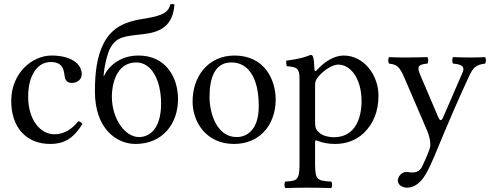

<svg xmlns="http://www.w3.org/2000/svg" viewBox="-20 -721 2495 975"><path d="M398 -91C394 -100 386 -104 377 -105C343 -61 300 -39 257 -39C184 -39 123 -113 123 -230C123 -340 171 -406 237 -406C296 -406 304 -371 308 -336C311 -309 325 -300 346 -300C367 -300 395 -313 395 -344C395 -399 338 -439 242 -439C143 -439 37 -350 37 -208C37 -79 109 10 235 10C295 10 348 -9 398 -91Z M548 -231C548 -287.3 568 -404 672 -404C750 -404 798 -314 798 -194C798 -68 740 -25 686 -25C613 -25 548 -120 548 -231ZM462 -257C462 -67.7 571 10 668 10C805.3 10 884 -92 884 -218C884 -326 824 -439 683 -439C588 -439 530 -383 508 -335L506 -337C510.3 -389.3 526 -453 541 -479C573 -534 611 -537 703 -547C793 -557 857 -586 866 -698C859.1 -701.2 851.8 -701.9 844 -698C836 -650 783 -637 699 -624C618 -611 550 -583 508 -504C472 -436 462 -351.7 462 -257Z M958 -205C958 -103 1026 10 1168 10C1232.4 10 1280.8 -12.7 1314.9 -46C1359.7 -89.8 1380 -152.7 1380 -214C1380 -318 1323 -439 1170 -439C1104.2 -439 1049.9 -412 1013.3 -369C977 -326.4 958 -268.2 958 -205ZM1155 -404C1241 -404 1294 -326 1294 -182C1294 -56 1229 -25 1182 -25C1078 -25 1044 -151 1044 -228C1044 -315 1065 -404 1155 -404Z M1596 -331C1622 -363 1667.8 -393 1697 -393C1761 -393 1816 -321 1816 -208C1816 -126 1787 -24 1675 -24C1657 -24 1622 -29 1604 -45.1C1583.9 -63.1 1580 -68.9 1580 -105V-287C1580 -308 1584.4 -316.7 1596 -331ZM1577 -368C1575.5 -398 1573.7 -423.7 1569 -434C1566.9 -438.6 1565 -442 1557 -442C1529 -431 1503 -422 1434 -413C1432 -407 1434 -391 1436 -385C1490 -380 1501 -375 1501 -317V110C1501 193 1490 198 1429 201C1423 207 1423 228 1429 234C1464 233 1501 232 1541 232C1581 232 1629 233 1662 234C1668 228 1668 207 1662 201C1591 197 1580 193 1580 110V2C1580 -11 1583.8 -9.7 1594 -5.5C1618.5 4.4 1649.4 10 1681 10C1737 10 1787 -7 1828 -46C1875 -92 1902 -154 1902 -235C1902 -341 1827 -439 1725 -439C1678.5 -439 1627.5 -408.5 1588 -364C1582.4 -357.7 1577.5 -358.4 1577 -368Z M2144 160C2159.6 132.2 2172.7 103.6 2185 74C2265 -119 2309.8 -221.6 2362 -334C2381.7 -376.3 2396 -392.3 2443 -398C2449 -404 2449 -425 2443 -431C2423 -430 2400 -429 2372 -429C2342 -429 2311 -430 2281 -431C2275 -425 2275 -404 2281 -398C2312.6 -395 2345 -389 2329 -353L2229.8 -124C2222.8 -107.9 2214.4 -105.2 2205.9 -125L2117.2 -333C2099.2 -375.2 2094 -393.7 2150 -398C2156 -404 2156 -425 2150 -431C2113 -430 2073 -429 2037 -429C2003 -429 1976 -430 1956 -431C1950 -425 1950 -404 1956 -398C1995.7 -393 2008.7 -384 2034.9 -323L2148 -60C2156.7 -39.9 2172 6 2162 34C2150.1 67.4 2138 95 2123 126C2112 146 2098 155 2073 155C2059 155 2055 152 2044 152C2015 152 2000 182 2000 195C2000 216 2020 232 2047 232C2068 232 2108 224 2144 160Z"/></svg>

Font: Libertinus Serif
Style: Regular
Weight: 400
Designer: Philipp H. Poll
Foundry: Khaled Hosny
Version: Version 6.2